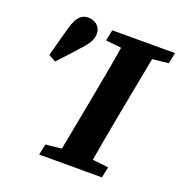

<svg xmlns="http://www.w3.org/2000/svg" viewBox="-123 -782 843 890"><g transform="rotate(20 298.5 -337.5)"><path d="M166 0H475.7L486.6 -53.6L351.5 -68.6H322.8L177.2 -53.6L166 0ZM243.9 0H397.6C414.3 -103 433 -207 452.7 -310.7L518.6 -657.1H364.1C347.4 -554.1 329.4 -450.1 309.7 -347.1L243.9 0ZM276.6 -603.2 417.6 -588.2H446.7L586 -603.2L596.9 -657.1H287.5L276.6 -603.2ZM52.4 -449.8 87.8 -430.5C121.7 -466.6 153 -500.6 184.7 -536.7C212.7 -567.1 225.9 -590.3 225.9 -616.9C225.9 -651.7 198.4 -674.7 163.7 -674.7C133.8 -674.7 109.5 -657.5 93.2 -599.9C79.6 -553.9 65.5 -499.3 52.4 -449.8Z"/></g></svg>

Font: Source Serif 4 Variable
Style: Italic
Weight: 400
Italic angle: -12°
Designer: Frank Grießhammer
Foundry: Adobe Systems Incorporated
Version: Version 4.004;hotconv 1.0.116;makeotfexe 2.5.65601